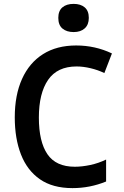

<svg xmlns="http://www.w3.org/2000/svg" viewBox="-20 -958 640 988"><path d="M353 10Q251 10 185.5 -35.5Q120 -81 88 -163Q56 -245 56 -354Q56 -469 93.5 -552Q131 -635 201.5 -679.5Q272 -724 372 -724Q470 -724 556 -683L517 -582Q484 -598 446 -607Q408 -616 374 -616Q275 -616 227.5 -547Q180 -478 180 -353Q180 -229 224 -164.5Q268 -100 365 -100Q402 -100 444.5 -109Q487 -118 526 -137V-24Q443 10 353 10ZM359 -793Q323 -793 301.5 -811Q280 -829 280 -866Q280 -902 301 -920Q322 -938 359 -938Q395 -938 416 -920Q437 -902 437 -866Q437 -831 416 -812Q395 -793 359 -793Z"/></svg>

Font: Noto Sans Mono SemiBold
Style: Regular
Weight: 600
Designer: Monotype Design Team
Foundry: Monotype Imaging Inc.
Version: Version 2.014; ttfautohint (v1.8.4.7-5d5b)